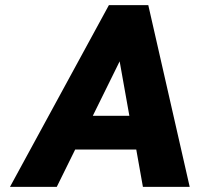

<svg xmlns="http://www.w3.org/2000/svg" viewBox="-20 -731 781 751"><path d="M19 0H202L274 -146H513L539 0H722L560 -711H406ZM343 -278 448 -491 486 -278Z"/></svg>

Font: Asimov Pro
Style: UltObl
Weight: 900
Designer: Google
Version: Version 2.000980; 2014